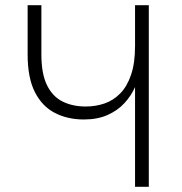

<svg xmlns="http://www.w3.org/2000/svg" viewBox="-20 -720 700 740"><path d="M500.5 0V-384.5Q486 -351.5 460 -323Q434 -294.5 395 -277Q356 -259.5 303.5 -259.5Q240 -259.5 191 -285Q142 -310.5 114.2 -365.5Q86.5 -420.5 86.5 -509.5V-700H139.5V-509.5Q139.5 -436 161 -392Q182.5 -348 221 -328.8Q259.5 -309.5 310.5 -309.5Q348.5 -309.5 382.8 -321.2Q417 -333 443.5 -360Q470 -387 485.2 -432Q500.5 -477 500.5 -543V-700H553.5V0Z"/></svg>

Font: Overpass ExtraLight
Style: Regular
Weight: 250
Designer: Delve Withrington, Dave Bailey, Thomas Jockin
Foundry: Delve Fonts LLC
Version: Version 4.000